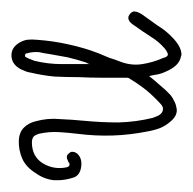

<svg xmlns="http://www.w3.org/2000/svg" viewBox="-32 -304 333 331"><g transform="rotate(-90 134.5 -138.5)"><path d="M135.7 -10.7Q130.9 -6.8 126 -4.9Q121.1 -2 115.2 -1Q108.4 1 101.6 -2Q95.7 -4.9 90.8 -10.7Q83 -19.5 79.1 -29.3Q75.2 -40 73.2 -51.8Q67.4 -81.1 66.4 -110.4Q65.4 -140.6 69.3 -170.9Q71.3 -187.5 72.3 -204.1Q73.2 -220.7 69.3 -238.3Q67.4 -244.1 64.5 -247.1Q60.5 -250 54.7 -250Q30.3 -250 18.6 -231.4Q6.8 -211.9 11.7 -189.5Q12.7 -186.5 14.6 -185.5Q16.6 -184.6 18.6 -185.5Q20.5 -186.5 21.5 -187.5Q22.5 -187.5 24.4 -188.5Q27.3 -190.4 31.2 -189.5Q34.2 -188.5 36.1 -185.5Q39.1 -182.6 38.1 -178.7Q38.1 -175.8 35.2 -171.9Q27.3 -163.1 12.7 -165Q-2 -167 -5.9 -177.7Q-10.7 -192.4 -10.7 -205.1Q-10.7 -209 -10.7 -211.9Q-8.8 -229.5 2 -244.1Q11.7 -259.8 26.4 -266.6Q42 -273.4 59.6 -272.5Q72.3 -271.5 80.1 -263.7Q87.9 -255.9 90.8 -244.1Q96.7 -222.7 94.7 -202.1Q93.8 -180.7 91.8 -160.2Q88.9 -129.9 88.9 -100.6Q89.8 -70.3 96.7 -42Q97.7 -39.1 98.6 -37.1Q99.6 -34.2 100.6 -32.2Q104.5 -25.4 109.4 -24.4Q115.2 -22.5 121.1 -28.3Q133.8 -40 144.5 -52.7Q155.3 -66.4 164.1 -81.1Q166 -83 166 -85.9Q166 -87.9 166 -90.8Q166 -110.4 166 -129.9Q166 -149.4 167 -168.9Q167 -190.4 168 -210.9Q169.9 -231.4 174.8 -252Q175.8 -258.8 178.7 -264.6Q180.7 -270.5 185.5 -276.4Q193.4 -285.2 204.1 -285.2Q205.1 -285.2 205.1 -285.2Q216.8 -285.2 224.6 -274.4Q229.5 -267.6 231.4 -258.8Q232.4 -250 231.4 -241.2Q229.5 -213.9 223.6 -187.5Q217.8 -160.2 208 -134.8Q204.1 -125 200.2 -116.2Q197.3 -106.4 193.4 -96.7Q186.5 -78.1 189.5 -59.6Q192.4 -41 200.2 -23.4Q202.1 -15.6 206.1 -15.6Q209 -15.6 215.8 -20.5Q228.5 -31.2 237.3 -45.9Q246.1 -59.6 255.9 -73.2Q260.7 -81.1 265.6 -83Q270.5 -85 274.4 -82Q279.3 -79.1 280.3 -74.2Q280.3 -68.4 275.4 -60.5Q265.6 -46.9 255.9 -33.2Q247.1 -18.6 234.4 -6.8Q218.8 7.8 206.1 7.8Q204.1 7.8 202.1 6.8Q186.5 3.9 176.8 -18.6Q173.8 -24.4 171.9 -32.2Q170.9 -39.1 168.9 -47.9Q160.2 -37.1 152.3 -28.3Q144.5 -18.6 135.7 -10.7ZM192.4 -157.2Q197.3 -171.9 201.2 -188.5Q204.1 -204.1 207 -220.7Q208 -228.5 210 -237.3Q210.9 -246.1 209 -254.9Q208 -256.8 208 -259.8Q207 -261.7 205.1 -261.7Q202.1 -262.7 201.2 -259.8Q200.2 -257.8 199.2 -255.9Q198.2 -253.9 197.3 -251Q196.3 -249 195.3 -246.1Q189.5 -222.7 189.5 -198.2Q189.5 -173.8 189.5 -149.4Q189.5 -151.4 190.4 -153.3Q191.4 -155.3 192.4 -157.2Z"/></g></svg>

Font: Chain Script-Pehr4
Style: Regular
Weight: 400
Designer: Pehr
Version: Version 1.0